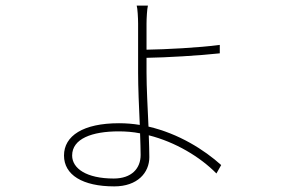

<svg xmlns="http://www.w3.org/2000/svg" viewBox="-20 -624 1040 684"><path d="M481 -72C481 -24 449 12 385 12C288 12 237 -24 237 -70C237 -130 308 -156 403 -156C428 -156 454 -154 479 -149C480 -118 481 -90 481 -72ZM502 -418C570 -419 691 -426 763 -434V-464C688 -454 569 -448 502 -447V-540C502 -558 504 -594 507 -604H467C470 -595 472 -559 472 -540V-365C472 -314 475 -242 478 -179C454 -183 429 -185 404 -185C276 -185 208 -140 208 -70C208 -1 274 40 387 40C470 40 512 -9 512 -64C512 -85 511 -112 510 -142C605 -118 693 -65 751 -6L768 -36C708 -90 617 -148 509 -173C506 -239 502 -313 502 -365Z"/></svg>

Font: Noto Sans Japanese Thin
Style: Regular
Weight: 100
Designer: Ryoko NISHIZUKA (kana & ideographs); Paul D. Hunt (Latin, Greek & Cyrillic); Wenlong ZHANG (bopomofo); Sandoll Communica
Foundry: Adobe Systems Incorporated
Version: Version 1.000;PS 1;hotconv 1.0.78;makeotf.lib2.5.61930